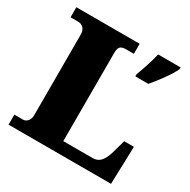

<svg xmlns="http://www.w3.org/2000/svg" viewBox="-160 -863 998 1011"><g transform="rotate(30 338.5 -357.0)"><path d="M21 0H644L651 -229H592L571 -154C553 -89 528 -69 492 -69H314V-604C314 -636 321 -653 357 -653H406V-714H21V-653H66C92 -653 113 -636 113 -602V-109C113 -78 92 -61 74 -61H21ZM472 -567V-554H551C588 -598 637 -662 655 -704V-714H518C510 -673 486 -604 472 -567Z"/></g></svg>

Font: Noto Serif Georgian Black
Style: Regular
Weight: 900
Designer: Monotype Design Team, Akaki Razmadze
Foundry: Google LLC
Version: Version 2.003